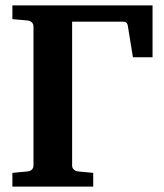

<svg xmlns="http://www.w3.org/2000/svg" viewBox="-20 -691 607 711"><path d="M472.2 -479 454.1 -590.8Q452.6 -603 448.2 -606.9Q443.8 -610.8 435.1 -610.8H247.1V-78.1Q247.1 -68.4 253.9 -62.7Q260.7 -57.1 269 -56.2L325.2 -50.8V0H25.9V-50.8L82 -56.2Q91.3 -57.1 97.7 -62.7Q104 -68.4 104 -78.1V-592.8Q104 -602.5 97.7 -608.4Q91.3 -614.3 82 -615.2L25.9 -620.1V-670.9H544.9V-479Z"/></svg>

Font: Charis SIL CyrE
Style: Bold
Weight: 700
Foundry: SIL International
Version: Version 5.000